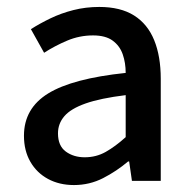

<svg xmlns="http://www.w3.org/2000/svg" viewBox="-20 -521 551 553"><path d="M193 12Q151 12 118.5 -5.5Q86 -23 67.5 -55Q49 -87 49 -130Q49 -209 119 -252Q189 -295 342 -311Q342 -340 333.5 -364.5Q325 -389 304.5 -404Q284 -419 248 -419Q209 -419 173.5 -404Q138 -389 107 -369L69 -437Q94 -453 125 -468Q156 -483 191.5 -492Q227 -501 266 -501Q327 -501 366 -476.5Q405 -452 424 -405.5Q443 -359 443 -294V0H360L352 -56H349Q316 -28 277 -8Q238 12 193 12ZM224 -68Q257 -68 284.5 -83.5Q312 -99 342 -126V-247Q269 -238 226.5 -223Q184 -208 165.5 -186.5Q147 -165 147 -137Q147 -101 169.5 -84.5Q192 -68 224 -68Z"/></svg>

Font: Assistant ExtraLight SemiBold
Style: Regular
Weight: 600
Version: Version 3.000